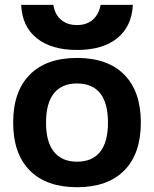

<svg xmlns="http://www.w3.org/2000/svg" viewBox="-20 -772 643 802"><path d="M301.7 10Q173.7 10 104.3 -60Q35 -130 35 -260Q35 -390 104.3 -460Q173.7 -530 301.7 -530Q430 -530 499.1 -460Q568.3 -390 568.3 -260Q568.3 -130 499.1 -60Q430 10 301.7 10ZM301.7 -96.6Q365.7 -96.6 398.4 -137.8Q431 -179 431 -260Q431 -341.3 398.4 -382.4Q365.7 -423.4 301.7 -423.4Q238.6 -423.4 205.5 -382.4Q172.3 -341.3 172.3 -260Q172.3 -179 205.5 -137.8Q238.6 -96.6 301.7 -96.6ZM301.7 -563.3Q194.7 -563.3 133.5 -612.3Q72.4 -661.3 68.4 -751.7H203Q209 -711.3 235 -689.3Q261 -667.3 301.7 -667.3Q341.7 -667.3 367.2 -689.3Q392.7 -711.3 400.3 -751.7H535Q530.3 -661.3 469.6 -612.3Q409 -563.3 301.7 -563.3Z"/></svg>

Font: M PLUS 1 Thin
Style: Regular
Weight: 100
Designer: Coji Morishita
Foundry: UNDERFOREST DESIGN
Version: Version 1.001